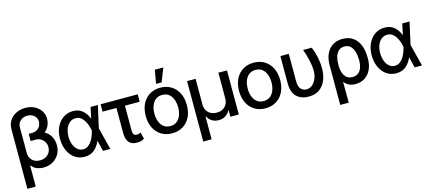

<svg xmlns="http://www.w3.org/2000/svg" viewBox="-66 -1434 5147 2295"><g transform="rotate(-15 2507.5 -286.5)"><path d="M298.8 -337.9H236.3V-426.8H273.4Q313 -426.8 339.4 -443.1Q365.7 -459.5 378.9 -484.6Q392.1 -509.8 392.1 -536.6Q392.1 -582 358.9 -611.6Q325.7 -641.1 275.9 -641.1Q225.6 -641.1 190.2 -610.6Q154.8 -580.1 154.3 -528.8V-207.5Q154.8 -158.2 189.9 -121.8Q225.1 -85.4 286.6 -85.4Q349.6 -85.4 386.2 -123.3Q422.9 -161.1 422.9 -212.9Q422.9 -246.6 407 -275.1Q391.1 -303.7 363 -321Q335 -338.4 298.8 -337.9ZM275.9 -737.3Q341.8 -737.3 391.4 -710.7Q440.9 -684.1 468.3 -640.1Q495.6 -596.2 495.1 -544.9Q495.6 -503.9 477.8 -463.1Q460 -422.4 423.8 -393.1Q476.1 -364.3 501.5 -314Q526.9 -263.7 526.4 -208.5Q526.9 -146.5 497.8 -97.2Q468.8 -47.9 418.2 -19.5Q367.7 8.8 303.7 8.8Q265.1 8.8 227.8 -4.4Q190.4 -17.6 160.2 -54.2L154.3 -51.8V204.1H50.8V-532.2Q50.3 -592.3 79.8 -638.7Q109.4 -685.1 160.4 -711.2Q211.4 -737.3 275.9 -737.3Z M811.5 11.7Q742.7 10.7 691.2 -25.6Q639.6 -62 610.8 -126Q582 -189.9 581.5 -272.5Q582 -355 612.3 -418.2Q642.6 -481.4 695.3 -517.1Q748 -552.7 815.4 -552.7Q887.2 -552.7 932.9 -513.2Q978.5 -473.6 1003.4 -410.2H1004.9L1033.7 -545.9H1124L1062.5 -272.9L1131.8 0H1041L1008.8 -133.3H1007.3Q981.4 -69.8 933.6 -28.8Q885.7 12.2 811.5 11.7ZM686.5 -272.5Q686.5 -217.3 703.1 -173.6Q719.7 -129.9 749.5 -104.7Q779.3 -79.6 818.8 -79.6Q854.5 -79.6 881.3 -99.4Q908.2 -119.1 927 -149.2Q945.8 -179.2 957.5 -212.2Q969.2 -245.1 975.1 -271.5V-272.9V-274.4Q969.7 -300.8 959.2 -332.8Q948.7 -364.7 931.2 -394.3Q913.6 -423.8 887.2 -443.1Q860.8 -462.4 823.2 -462.4Q762.2 -461.9 724.4 -408.7Q686.5 -355.5 686.5 -272.5Z M1617.2 -545.9V-454.1H1434.1V-143.1Q1434.6 -115.2 1442.4 -102.5Q1450.2 -89.8 1462.2 -86.4Q1474.1 -83 1486.3 -83Q1500 -83.5 1511.5 -87.4Q1522.9 -91.3 1532.2 -95.7L1552.2 -14.2Q1528.3 1 1506.3 5.4Q1484.4 9.8 1458.5 9.8Q1396 9.8 1362.8 -27.1Q1329.6 -64 1329.1 -146.5V-454.1H1157.7V-545.9Z M1896.5 11.2Q1819.8 11.2 1762.7 -23.9Q1705.6 -59.1 1673.8 -122.3Q1642.1 -185.5 1642.1 -270Q1642.1 -355 1673.8 -418.7Q1705.6 -482.4 1762.7 -517.6Q1819.8 -552.7 1896.5 -552.7Q1973.1 -552.7 2030.5 -517.6Q2087.9 -482.4 2119.6 -418.7Q2151.4 -355 2151.4 -270Q2151.4 -185.5 2119.6 -122.3Q2087.9 -59.1 2030.5 -23.9Q1973.1 11.2 1896.5 11.2ZM1896.5 -78.1Q1946.8 -78.1 1979.5 -104.5Q2012.2 -130.9 2028.1 -174.6Q2043.9 -218.3 2043.9 -270Q2043.9 -322.8 2028.1 -366.7Q2012.2 -410.6 1979.5 -437Q1946.8 -463.4 1896.5 -463.4Q1846.7 -463.4 1814 -437Q1781.2 -410.6 1765.4 -366.7Q1749.5 -322.8 1749.5 -270Q1749.5 -218.3 1765.4 -174.6Q1781.2 -130.9 1814 -104.5Q1846.7 -78.1 1896.5 -78.1ZM1861.3 -609.9 1890.1 -776.9H1995.6L1930.2 -609.9Z M2227.5 202.1V-545.9H2333V-225.6Q2333.5 -165 2372.1 -127.2Q2410.6 -89.4 2474.6 -89.8Q2537.6 -89.4 2576.4 -127.4Q2615.2 -165.5 2615.2 -225.6V-545.9H2721.7V0H2617.2V-80.1H2612.3Q2592.3 -39.1 2555.2 -17.6Q2518.1 3.9 2474.6 3.4Q2430.2 3.9 2393.1 -17.6Q2356 -39.1 2335.9 -80.1H2331.1V202.1Z M3051.3 11.2Q2974.6 11.2 2917.5 -23.9Q2860.4 -59.1 2828.6 -122.3Q2796.9 -185.5 2796.9 -270Q2796.9 -355 2828.6 -418.7Q2860.4 -482.4 2917.5 -517.6Q2974.6 -552.7 3051.3 -552.7Q3127.9 -552.7 3185.3 -517.6Q3242.7 -482.4 3274.4 -418.7Q3306.2 -355 3306.2 -270Q3306.2 -185.5 3274.4 -122.3Q3242.7 -59.1 3185.3 -23.9Q3127.9 11.2 3051.3 11.2ZM3051.3 -78.1Q3101.6 -78.1 3134.3 -104.5Q3167 -130.9 3182.9 -174.6Q3198.7 -218.3 3198.7 -270Q3198.7 -322.8 3182.9 -366.7Q3167 -410.6 3134.3 -437Q3101.6 -463.4 3051.3 -463.4Q3001.5 -463.4 2968.8 -437Q2936 -410.6 2920.2 -366.7Q2904.3 -322.8 2904.3 -270Q2904.3 -218.3 2920.2 -174.6Q2936 -130.9 2968.8 -104.5Q3001.5 -78.1 3051.3 -78.1Z M3382.3 -545.9H3486.3V-207Q3486.3 -136.2 3515.6 -108.4Q3544.9 -80.6 3582 -80.6Q3623.5 -80.6 3655.3 -107.4Q3687 -134.3 3704.6 -179Q3722.2 -223.6 3722.2 -277.3Q3721.2 -339.4 3704.1 -412.1Q3687 -484.9 3663.6 -545.9H3769Q3783.7 -516.1 3796.6 -471.7Q3809.6 -427.2 3817.6 -376.7Q3825.7 -326.2 3825.7 -277.3Q3825.7 -200.7 3800.8 -135.3Q3775.9 -69.8 3722.9 -30Q3669.9 9.8 3585.4 9.8Q3494.6 9.8 3438.2 -42.7Q3381.8 -95.2 3382.3 -209Z M3922.4 203.1V-283.2Q3922.4 -372.6 3951.7 -432.4Q3981 -492.2 4032.7 -522.5Q4084.5 -552.7 4151.4 -552.7Q4229 -552.7 4281.2 -514.9Q4333.5 -477.1 4359.6 -410.6Q4385.7 -344.2 4385.3 -258.3V-248.5Q4385.7 -172.4 4359.1 -114.3Q4332.5 -56.2 4283.2 -23.2Q4233.9 9.8 4165.5 9.8Q4118.2 9.8 4084.2 -7.3Q4050.3 -24.4 4026.4 -55.2L4027.8 203.1ZM4025.4 -278.8V-234.4Q4026.9 -201.2 4039.1 -165.5Q4051.3 -129.9 4078.6 -105.2Q4106 -80.6 4152.8 -80.6Q4197.8 -80.6 4225.6 -104.2Q4253.4 -127.9 4266.4 -166.3Q4279.3 -204.6 4279.3 -248.5V-258.3Q4278.8 -314.5 4265.6 -359.9Q4252.4 -405.3 4223.9 -432.1Q4195.3 -459 4149.9 -459Q4105.5 -459 4077.6 -432.6Q4049.8 -406.2 4037.4 -365Q4024.9 -323.7 4025.4 -278.8Z M4668.5 11.7Q4599.6 10.7 4548.1 -25.6Q4496.6 -62 4467.8 -126Q4439 -189.9 4438.5 -272.5Q4439 -355 4469.2 -418.2Q4499.5 -481.4 4552.2 -517.1Q4605 -552.7 4672.4 -552.7Q4744.1 -552.7 4789.8 -513.2Q4835.4 -473.6 4860.4 -410.2H4861.8L4890.6 -545.9H4981L4919.4 -272.9L4988.8 0H4897.9L4865.7 -133.3H4864.3Q4838.4 -69.8 4790.5 -28.8Q4742.7 12.2 4668.5 11.7ZM4543.5 -272.5Q4543.5 -217.3 4560.1 -173.6Q4576.7 -129.9 4606.4 -104.7Q4636.2 -79.6 4675.8 -79.6Q4711.4 -79.6 4738.3 -99.4Q4765.1 -119.1 4783.9 -149.2Q4802.7 -179.2 4814.5 -212.2Q4826.2 -245.1 4832 -271.5V-272.9V-274.4Q4826.7 -300.8 4816.2 -332.8Q4805.7 -364.7 4788.1 -394.3Q4770.5 -423.8 4744.1 -443.1Q4717.8 -462.4 4680.2 -462.4Q4619.1 -461.9 4581.3 -408.7Q4543.5 -355.5 4543.5 -272.5Z"/></g></svg>

Font: Inter Tight Medium
Style: Regular
Weight: 500
Designer: Rasmus Andersson
Foundry: rsms
Version: Version 3.004; ttfautohint (v1.8.4.7-5d5b)